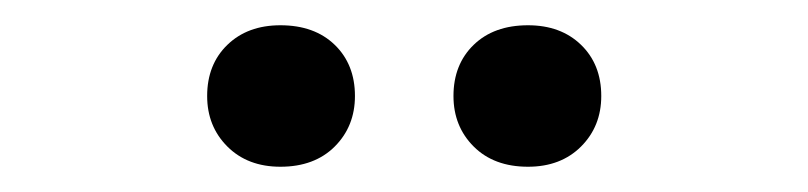

<svg xmlns="http://www.w3.org/2000/svg" viewBox="-20 -695 640 152"><path d="M398 -563Q371 -563 355 -579Q339 -595 339 -619Q339 -644 355 -659.5Q371 -675 398 -675Q424 -675 440 -659.5Q456 -644 456 -619Q456 -595 440 -579Q424 -563 398 -563ZM202 -563Q176 -563 160 -579Q144 -595 144 -619Q144 -644 160 -659.5Q176 -675 202 -675Q229 -675 245 -659.5Q261 -644 261 -619Q261 -595 245 -579Q229 -563 202 -563Z"/></svg>

Font: Gantari SemiBold
Style: Regular
Weight: 600
Designer: Anugrah Pasau
Foundry: Lafontype
Version: Version 1.000; ttfautohint (v1.8.3)